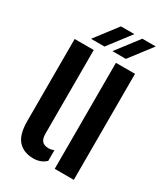

<svg xmlns="http://www.w3.org/2000/svg" viewBox="-193 -849 813 941"><g transform="rotate(30 214.0 -379.0)"><path d="M39 -135.5V-600H147V-126.5Q147 -98 158.8 -85Q170.5 -72 195.5 -72Q210.5 -72 225.5 -78.5V-18Q197.5 8.5 155.5 8.5Q101 8.5 70 -25Q39 -58.5 39 -135.5ZM272.5 0V-600H380.5V0ZM108 -641 204.5 -767H280.5L184 -641ZM229 -641 325.5 -767H401.5L305 -641Z"/></g></svg>

Font: Big Shoulders Stencil Display Thin
Style: Bold
Weight: 700
Version: Version 2.001